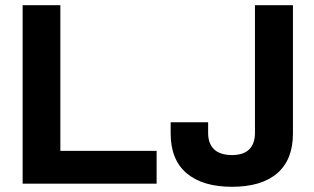

<svg xmlns="http://www.w3.org/2000/svg" viewBox="-20 -706 1207 738"><path d="M67 0V-686H212V-126H582V0ZM872 12Q759 12 697.5 -40Q636 -92 636 -193V-236H780V-195Q780 -154 803 -132Q826 -110 872 -110Q916 -110 938 -132Q960 -154 960 -195V-686H1106V-193Q1106 -92 1045.5 -40Q985 12 872 12Z"/></svg>

Font: Archivo VF Beta
Style: Regular
Weight: 400
Designer: Hector Gatti
Foundry: Omnibus-Type
Version: Version 1.002